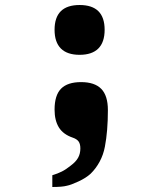

<svg xmlns="http://www.w3.org/2000/svg" viewBox="-20 -582 640 767"><path d="M262 80Q283 64.5 292 48.2Q301 32 301 11Q301 -7 294 -16.8Q287 -26.5 271 -32Q232.5 -45 215.2 -73Q198 -101 198 -144Q198 -201.5 224 -227.8Q250 -254 304 -254Q358 -254 384.5 -227Q411 -200 411 -142Q411 -58.5 399 4Q393 36 378.2 63.5Q363.5 91 342 112Q323.5 129 293.2 143Q263 157 247 160Q228.5 165 189 165V118Q210.5 111.5 227 103.2Q243.5 95 262 80ZM198 -463Q198 -562 298 -562Q398 -562 398 -463Q398 -413.5 372.8 -388.2Q347.5 -363 298 -363Q248.5 -363 223.2 -388.2Q198 -413.5 198 -463Z"/></svg>

Font: JuliaMono
Style: Bold
Weight: 700
Monospace: yes
Designer: cormullion
Foundry: corm
Version: Version 0.055; ttfautohint (v1.8.4)